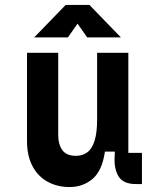

<svg xmlns="http://www.w3.org/2000/svg" viewBox="-20 -743 640 775"><path d="M89 -174V-530H215V-199.2Q215 -159.6 231.8 -136.8Q248.6 -114 286.4 -114Q313.2 -114 332.4 -128.2Q351.6 -142.4 361.8 -174.9Q372 -207.4 372 -260.8V-530H498V-126H553V0H529Q477.6 0 458.9 -30.5Q440.2 -61 442.6 -108L443.6 -131H403.6Q392 -52.6 353 -20.3Q314 12 261 12Q212.2 12 173.3 -8.8Q134.4 -29.6 111.7 -71.3Q89 -113 89 -174ZM118 -592 245 -723H341L468 -592H332L292 -649H294L254 -592Z"/></svg>

Font: Fliege Mono Thin
Style: Regular
Weight: 100
Version: Version 0.020;Glyphs 3.3 (3306)